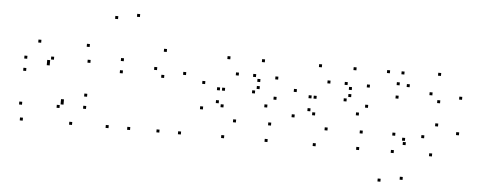

<svg xmlns="http://www.w3.org/2000/svg" viewBox="-59 -930 3217 1295"><g transform="rotate(5 1550.0 -282.5)"><path d="M447.9 10V-10H427.9V10ZM532.5 -105.8V-125.8H512.5V-105.8ZM532.5 -188.4V-208.4H512.5V-188.4ZM263.1 -376.8V-396.8H243.1V-376.8ZM263.1 -392.7V-412.7H243.1V-392.7ZM288.1 -417.7V-437.7H268.1V-417.7ZM535 -417.7V-437.7H515V-417.7ZM520.8 -524.2V-544.2H500.8V-524.2ZM192.5 -524.2V-544.2H172.5V-524.2ZM107.9 -408.4V-428.4H87.9V-408.4ZM107.9 -325.8V-345.8H87.9V-325.8ZM379 -137.3V-157.3H359V-137.3ZM379 -121.5V-141.5H359V-121.5ZM354 -96.5V-116.5H334V-96.5ZM100 -96.5V-116.5H80V-96.5ZM114.2 10V-10H94.2V10Z M1184.9 10V-10H1164.9V10ZM1184.6 -392.2V-412.2H1164.6V-392.2ZM1041.8 -536.1V-556.1H1021.8V-536.1ZM758.3 -448.7V-468.7H738.3V-448.7ZM758.3 -366.4V-386.4H738.3V-366.4ZM986.9 -408.5V-428.5H966.9V-408.5ZM1039 -359.8V-379.8H1019V-359.8ZM1039 10V-10H1019V10ZM840.8 10V-10H820.8V10ZM840.8 -755V-775H820.8V-755ZM695.1 -728.3V-748.3H675.1V-728.3ZM695.1 10V-10H675.1V10Z M1771.2 10V-10H1751.2V10ZM1785.3 -102.8V-122.8H1765.3V-102.8ZM1547.6 -102.8V-122.8H1527.6V-102.8ZM1455.1 -196.7V-216.7H1435.1V-196.7ZM1455.1 -309.2V-329.2H1435.1V-309.2ZM1539.2 -419.8V-439.8H1519.2V-419.8ZM1655.9 -419.8V-439.8H1635.9V-419.8ZM1687.2 -388.9V-408.9H1667.2V-388.9ZM1687.2 -340.8V-360.8H1667.2V-340.8ZM1658.4 -309.1V-329.1H1638.4V-309.1ZM1421.1 -309.1V-329.1H1401.1V-309.1ZM1421.1 -221.8V-241.8H1401.1V-221.8ZM1749.2 -221.8V-241.8H1729.2V-221.8ZM1806.4 -278.8V-298.8H1786.4V-278.8ZM1806.4 -415.8V-435.8H1786.4V-415.8ZM1706.7 -524.2V-544.2H1686.7V-524.2ZM1472.9 -524.2V-544.2H1452.9V-524.2ZM1318.3 -342.9V-362.9H1298.3V-342.9ZM1318.3 -171.2V-191.2H1298.3V-171.2ZM1477.1 10V-10H1457.1V10Z M2391.2 10V-10H2371.2V10ZM2405.3 -102.8V-122.8H2385.3V-102.8ZM2167.6 -102.8V-122.8H2147.6V-102.8ZM2075.1 -196.7V-216.7H2055.1V-196.7ZM2075.1 -309.2V-329.2H2055.1V-309.2ZM2159.2 -419.8V-439.8H2139.2V-419.8ZM2275.9 -419.8V-439.8H2255.9V-419.8ZM2307.2 -388.9V-408.9H2287.2V-388.9ZM2307.2 -340.8V-360.8H2287.2V-340.8ZM2278.4 -309.1V-329.1H2258.4V-309.1ZM2041.1 -309.1V-329.1H2021.1V-309.1ZM2041.1 -221.8V-241.8H2021.1V-221.8ZM2369.2 -221.8V-241.8H2349.2V-221.8ZM2426.4 -278.8V-298.8H2406.4V-278.8ZM2426.4 -415.8V-435.8H2406.4V-415.8ZM2326.7 -524.2V-544.2H2306.7V-524.2ZM2092.9 -524.2V-544.2H2072.9V-524.2ZM1938.3 -342.9V-362.9H1918.3V-342.9ZM1938.3 -171.2V-191.2H1918.3V-171.2ZM2097.1 10V-10H2077.1V10Z M2701.2 185V165H2681.2V185ZM2701.2 -50.4V-70.4H2681.2V-50.4ZM2694.2 -78.6V-98.6H2674.2V-78.6ZM2694.2 -441.9V-461.9H2674.2V-441.9ZM2651.3 -524.2V-544.2H2631.3V-524.2ZM2553.4 -524.2V-544.2H2533.4V-524.2ZM2553.4 210V190H2533.4V210ZM2884.8 10V-10H2864.8V10ZM3053.8 -147.8V-167.8H3033.8V-147.8ZM3053.8 -388.1V-408.1H3033.8V-388.1ZM2898.2 -536.1V-556.1H2878.2V-536.1ZM2625.7 -448.7V-468.7H2605.7V-448.7ZM2625.7 -358.4V-378.4H2605.7V-358.4ZM2851.8 -400.5V-420.5H2831.8V-400.5ZM2908.1 -351.8V-371.8H2888.1V-351.8ZM2908.1 -194.7V-214.7H2888.1V-194.7ZM2821.6 -107.4V-127.4H2801.6V-107.4ZM2625.7 -107.4V-127.4H2605.7V-107.4ZM2625.7 10V-10H2605.7V10Z"/></g></svg>

Font: Monaspace Krypton Dots Var
Style: Regular
Weight: 400
Designer: Riley Cran and the Lettermatic Team
Version: Version 1.100 (Monaspace Krypton Dots)